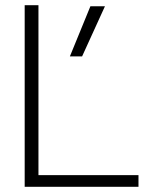

<svg xmlns="http://www.w3.org/2000/svg" viewBox="-20 -719 586 739"><path d="M75 -699H128V-45H513V0H75ZM328 -695H384L296 -502H249Z"/></svg>

Font: Prompt ExtraLight
Style: Regular
Weight: 275
Designer: Katatrad Team
Foundry: CadsonDemak
Version: Version 1.001